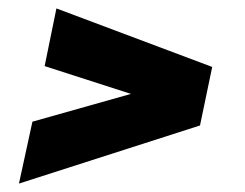

<svg xmlns="http://www.w3.org/2000/svg" viewBox="-20 -481 581 456"><path d="M25 -45 57 -192 291 -258 86 -324 114 -461 484 -322 455 -183Z"/></svg>

Font: Saira Thin Black
Style: Italic
Weight: 900
Italic angle: -12°
Version: Version 1.101